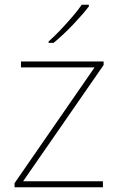

<svg xmlns="http://www.w3.org/2000/svg" viewBox="-20 -786 496 806"><path d="M412 0H41V-17L377 -503H68V-528H415V-513L77 -25H412ZM353 -759Q327 -725 286 -682Q245 -639 205 -606H184V-612Q207 -632 233.5 -660Q260 -688 284.5 -716.5Q309 -745 323 -766H353Z"/></svg>

Font: Noto Sans Bengali UI Thin
Style: Regular
Weight: 100
Designer: Jelle Bosma - Monotype Design Team
Foundry: Monotype Imaging Inc.
Version: Version 2.003; ttfautohint (v1.8.4.7-5d5b)